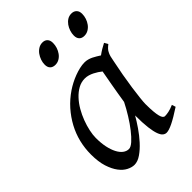

<svg xmlns="http://www.w3.org/2000/svg" viewBox="-200 -740 849 849"><g transform="rotate(-45 225.0 -315.5)"><path d="M400.9 -411.1 399.9 -410.2Q396.5 -403.3 394 -394Q391.6 -384.8 389.2 -371.1Q381.8 -335.9 375.2 -299.1Q368.7 -262.2 364 -229.5Q359.4 -196.8 356.7 -171.9Q354 -147 354 -136.2Q354 -108.4 355.7 -89.4Q357.4 -70.3 360.4 -58.8Q363.3 -47.4 367.7 -42.2Q372.1 -37.1 377.9 -37.1Q387.7 -37.1 401.1 -39.8Q414.6 -42.5 434.1 -50.8L439.9 -33.2Q397.5 -5.4 371.3 7.3Q345.2 20 331.1 20Q322.3 20 314.2 13.9Q306.2 7.8 299.8 -9Q293.5 -25.9 289.8 -55.7Q286.1 -85.4 286.1 -132.8Q273.4 -110.4 255.1 -83.7Q236.8 -57.1 215.8 -33.9Q194.8 -10.7 172.6 4.6Q150.4 20 129.9 20Q113.8 20 95.5 10.7Q77.1 1.5 61.8 -18.8Q46.4 -39.1 36.1 -71Q25.9 -103 25.9 -148.9Q25.9 -187.5 34.9 -224.4Q43.9 -261.2 62 -294.9Q80.1 -328.6 106.2 -358.2Q132.3 -387.7 167 -411.1Q180.2 -419.9 196 -428.2Q211.9 -436.5 228.8 -442.9Q245.6 -449.2 262.2 -453.1Q278.8 -457 293.9 -457Q304.2 -457 314 -454.3Q323.7 -451.7 332.8 -447.3Q341.8 -442.9 350.6 -437.5Q359.4 -432.1 367.2 -427.2Q378.4 -435.5 390.9 -443.1Q403.3 -450.7 416 -457L425.8 -439.9Q416 -432.1 410.2 -426Q404.3 -419.9 400.4 -411.1ZM293.9 -209.5Q297.4 -231.9 301.5 -256.6Q305.7 -281.2 309.6 -303.5Q313.5 -325.7 316.9 -343.8Q320.3 -361.8 321.8 -371.1V-372.1Q314.5 -377.9 305.7 -383.8Q296.9 -389.6 287.1 -394.5Q277.3 -399.4 266.6 -402.6Q255.9 -405.8 244.1 -405.8Q221.7 -405.8 201.9 -394.8Q182.1 -383.8 165.3 -365.7Q148.4 -347.7 135 -324.5Q121.6 -301.3 112.3 -276.6Q103 -252 97.9 -228Q92.8 -204.1 92.8 -185.1Q92.8 -153.3 98.1 -127.9Q103.5 -102.5 112.8 -84.5Q122.1 -66.4 134.8 -56.6Q147.5 -46.9 162.1 -46.9Q173.8 -46.9 190.4 -61.5Q207 -76.2 225.3 -99.6Q243.7 -123 261.7 -152.1Q279.8 -181.2 293.9 -209.5ZM256.3 -616.2Q256.3 -602.5 252 -589.1Q247.6 -575.7 239.7 -564.7Q231.9 -553.7 220.5 -546.9Q209 -540 195.3 -540Q179.7 -540 170.9 -548.8Q162.1 -557.6 162.1 -574.2Q162.1 -587.4 166.7 -600.8Q171.4 -614.3 179.4 -625.5Q187.5 -636.7 199 -643.8Q210.4 -650.9 224.1 -650.9Q239.3 -650.9 247.8 -641.8Q256.3 -632.8 256.3 -616.2ZM438.5 -616.2Q438.5 -602.5 434.1 -589.1Q429.7 -575.7 421.6 -564.7Q413.6 -553.7 402.1 -546.9Q390.6 -540 376.5 -540Q361.3 -540 352.8 -548.8Q344.2 -557.6 344.2 -574.2Q344.2 -587.4 348.6 -600.8Q353 -614.3 360.8 -625.5Q368.7 -636.7 379.9 -643.8Q391.1 -650.9 405.3 -650.9Q420.4 -650.9 429.4 -641.8Q438.5 -632.8 438.5 -616.2Z"/></g></svg>

Font: Gentium Plus CyrE
Style: Italic
Weight: 400
Italic angle: -8°
Designer: J. Victor Gaultney, Annie Olsen, Iska Routamaa, Becca Hirsbrunner
Foundry: SIL International
Version: Version 5.000